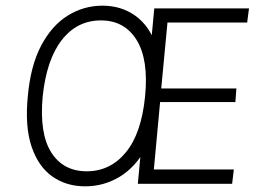

<svg xmlns="http://www.w3.org/2000/svg" viewBox="-20 -648 906 677"><path d="M280.5 9Q214 9 164.8 -25.5Q115.5 -60 91.5 -130.5Q67.5 -201 78 -308Q87.5 -415.5 124.8 -486.5Q162 -557.5 218.5 -592.8Q275 -628 341.5 -628Q407.5 -628 457.2 -592.5Q507 -557 531.5 -486Q556 -415 546 -308Q535 -200 497 -129.8Q459 -59.5 402.8 -25.2Q346.5 9 280.5 9ZM286 -44Q368.5 -44 423.5 -110.5Q478.5 -177 491.5 -307.5Q504.5 -437.5 461.8 -506.8Q419 -576 336 -576Q251.5 -576 197.8 -506.8Q144 -437.5 130.5 -308Q118.5 -177 160.8 -110.5Q203 -44 286 -44ZM466 0 524 -618.5H858L851.5 -568.5H570.5L548.5 -336H813.5L810 -288H544.5L522.5 -50.5H804.5L798.5 0Z"/></svg>

Font: Karla Light
Style: Italic
Weight: 300
Italic angle: -8°
Designer: Jonathan Pinhorn
Version: Version 2.004;gftools[0.9.33]